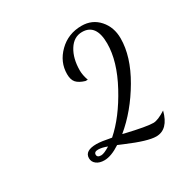

<svg xmlns="http://www.w3.org/2000/svg" viewBox="-105 -797 564 582"><g transform="rotate(-30 177.5 -506.0)"><path d="M188 -557H180Q160 -563 151 -573Q142 -583 142 -603Q142 -645 174 -676.5Q206 -708 253 -708Q290 -708 313.5 -681.5Q337 -655 337 -616Q337 -553 295 -481Q253 -409 196 -362L204 -360Q272 -344 295 -344Q311 -344 339 -362Q324 -304 282 -304Q253 -304 185 -333L166 -341Q134 -320 110 -320Q93 -320 82.5 -328Q72 -336 72 -349Q72 -375 113 -375Q129 -375 164 -368Q213 -411 253.5 -486Q294 -561 294 -623Q294 -691 245 -691Q216 -691 198.5 -663Q181 -635 181 -593Q181 -577 188 -557ZM109 -338Q119 -338 140 -351Q122 -358 109 -358Q95 -358 95 -348Q95 -338 109 -338Z"/></g></svg>

Font: Dancing Script
Style: Regular
Weight: 400
Designer: Pablo Impallari
Foundry: Pablo Impallari. www.impallari.com
Version: Version 1.002